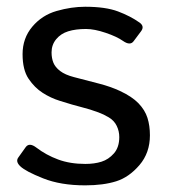

<svg xmlns="http://www.w3.org/2000/svg" viewBox="-20 -541 501 569"><path d="M40.5 -47.9Q25.4 -62 34.2 -74.2L56.2 -105Q66.9 -119.6 87.9 -103.5Q116.7 -81.5 152.1 -68.4Q187.5 -55.2 232.9 -55.2Q259.8 -55.2 280.8 -61.8Q301.8 -68.4 317.6 -86.4Q333.5 -104.5 333.5 -134.8Q333.5 -152.3 325.9 -168Q318.4 -183.6 302.5 -193.1Q286.6 -202.6 271.5 -208Q246.6 -217.3 221.9 -223.4Q197.3 -229.5 157.2 -242.2Q130.4 -250.5 106.4 -265.9Q82.5 -281.2 64.7 -307.6Q46.9 -334 46.9 -380.4Q46.9 -427.7 75.7 -461.9Q104.5 -496.1 147.9 -508.5Q191.4 -521 232.4 -521Q293 -521 329.8 -507.1Q366.7 -493.2 393.6 -474.1Q409.2 -462.9 397.9 -448.2L376 -418.9Q365.7 -404.8 344.2 -419.9Q326.2 -432.6 293 -443.8Q259.8 -455.1 234.9 -455.1Q204.1 -455.1 182.1 -448.2Q160.2 -441.4 146.5 -424.8Q132.8 -408.2 132.8 -385.7Q132.8 -368.7 138.2 -355.2Q143.6 -341.8 158.2 -330.6Q172.9 -319.3 199.2 -312.5Q240.2 -301.8 274.2 -293Q308.1 -284.2 335.4 -271.5Q371.1 -254.9 390.4 -234.9Q409.7 -214.8 417 -191.7Q424.3 -168.5 424.3 -140.1Q424.3 -87.9 393.3 -51.8Q362.3 -15.6 324.2 -3.7Q286.1 8.3 232.4 8.3Q159.7 8.3 107.7 -12.5Q55.7 -33.2 40.5 -47.9Z"/></svg>

Font: Istok
Style: Regular
Weight: 500
Designer: Andrey V. Panov
Foundry: Andrey V. Panov
Version: Version 1.0.3